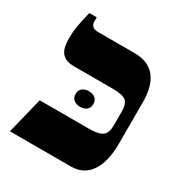

<svg xmlns="http://www.w3.org/2000/svg" viewBox="-154 -760 827 874"><g transform="rotate(30 259.0 -323.5)"><path d="M21 0 68 -190H326Q378 -190 397.5 -205Q417 -220 417 -258V-330Q417 -373 399 -387.5Q381 -402 327 -402H126Q82 -402 62 -425Q42 -448 42 -501Q42 -533 47 -563.5Q52 -594 65 -647H104V-625Q104 -592 144 -592H334Q479 -592 479 -415V-200Q479 -104 443.5 -52Q408 0 342 0ZM195 -297Q195 -318 208.5 -328Q222 -338 242 -338Q261 -338 274.5 -328Q288 -318 288 -297Q288 -276 274.5 -266Q261 -256 242 -256Q222 -256 208.5 -266Q195 -276 195 -297Z"/></g></svg>

Font: Noto Serif Hebrew SemiCondensed Black
Style: Regular
Weight: 900
Width: 4
Designer: Monotype Design Team
Foundry: Monotype Imaging Inc.
Version: Version 2.004; ttfautohint (v1.8.4.7-5d5b)